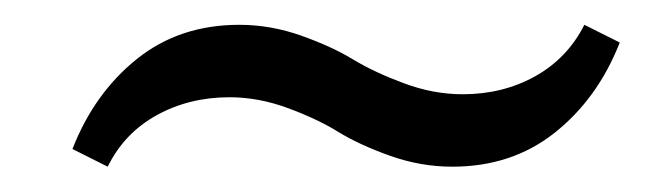

<svg xmlns="http://www.w3.org/2000/svg" viewBox="-20 -392 517 154"><path d="M342.8 -258.3Q317.4 -258.3 292.7 -267.1Q268.1 -275.9 251.5 -286.1Q234.9 -296.4 211.2 -305.2Q187.5 -314 164.1 -314Q131.8 -314 105.7 -299.6Q79.6 -285.2 66.4 -258.3L38.1 -272.5Q55.7 -317.4 89.8 -344.7Q124 -372.1 171.9 -372.1Q197.3 -372.1 221.9 -363.3Q246.6 -354.5 263.4 -344.2Q280.3 -334 304 -325.2Q327.6 -316.4 351.1 -316.4Q383.3 -316.4 409.2 -330.8Q435.1 -345.2 448.7 -372.1L477.1 -357.9Q459.5 -313 425 -285.6Q390.6 -258.3 342.8 -258.3Z"/></svg>

Font: Elstob 14pt
Style: Bold Italic
Weight: 700
Italic angle: -20°
Designer: Peter S. Baker
Version: Version 1.015